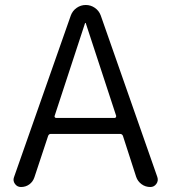

<svg xmlns="http://www.w3.org/2000/svg" viewBox="-20 -750 679 770"><path d="M199 -285Q198 -282 200 -279.5Q202 -277 205 -277H440Q443 -277 444.5 -279.5Q446 -282 446 -285L324 -657Q324 -658 323 -658Q321 -658 321 -657ZM64 0Q49 0 40 -12.5Q31 -25 36 -39L264 -688Q271 -707 287.5 -718.5Q304 -730 324 -730Q344 -730 360.5 -718.5Q377 -707 384 -688L611 -40Q616 -25 607 -12.5Q598 0 583 0Q563 0 547.5 -11.5Q532 -23 526 -41L473 -205Q470 -213 461 -213H184Q176 -213 173 -205L118 -39Q112 -21 97.5 -10.5Q83 0 64 0Z"/></svg>

Font: Rounded Mplus 1c
Style: Regular
Weight: 400
Version: Version 1.059.20150529